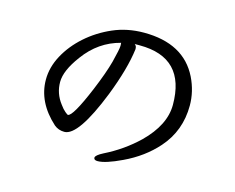

<svg xmlns="http://www.w3.org/2000/svg" viewBox="-97 -823 1194 976"><g transform="rotate(15 500.0 -335.0)"><path d="M281 -177Q307 -177 375 -340Q414 -434 431 -497Q449 -568 449 -585Q449 -598 448 -601Q335 -572 262 -472Q200 -389 200 -329Q200 -268 238 -219Q253 -198 266 -187.5Q279 -177 281 -177ZM488 11Q468 11 468 -2Q468 -15 507 -35Q604 -83 680 -156Q784 -258 784 -364Q784 -613 543 -613H518L516 -614Q516 -613 521.5 -608Q527 -603 527 -588Q514 -483 456 -334Q359 -89 286 -89Q255 -89 232 -108Q127 -203 127 -322Q127 -387 161 -450Q195 -513 253 -564.5Q311 -616 385.5 -648.5Q460 -681 548 -681Q758 -681 834 -527Q868 -457 868 -383Q868 -250 783 -154Q715 -77 613 -29Q529 11 488 11Z"/></g></svg>

Font: LXGW WenKai Medium
Style: Regular
Weight: 500
Designer: LXGW / Fontworks Inc.
Foundry: LXGW / Fontworks Inc.
Version: Version 1.501; October 10, 2024